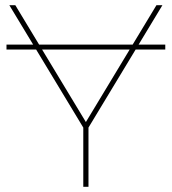

<svg xmlns="http://www.w3.org/2000/svg" viewBox="-20 -720 662 740"><path d="M301 -235 306 -220 16 -700H39L315 -243H307L583 -700H606L316 -220L321 -235V0H301ZM5 -548H617V-529H5Z"/></svg>

Font: iiserrat Thin
Style: Regular
Weight: 100
Designer: Akira Ohta
Foundry: Akira Ohta
Version: Version 1.200;Glyphs 3.3.1 (3343)